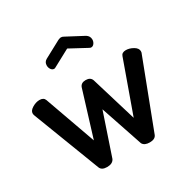

<svg xmlns="http://www.w3.org/2000/svg" viewBox="-161 -859 1007 1019"><g transform="rotate(-30 342.0 -349.5)"><path d="M341 -641 237 -585Q232 -582 228 -582Q217 -582 209.5 -592.5Q202 -603 202 -617Q202 -638 220 -648L324 -704Q336 -709 341 -709Q350 -709 358 -704L462 -649Q481 -637 481 -616Q481 -603 473.5 -592.5Q466 -582 455 -582Q453 -582 449 -583Q447 -585 445 -585ZM669 -417 514 -11Q505 10 472 10Q440 10 429 -10L342 -268L256 -13Q245 10 211 10Q177 10 169 -13L14 -417Q10 -426 10 -434Q10 -451 32.5 -464.5Q55 -478 77 -478Q102 -478 109 -459L220 -148L305 -424Q313 -447 342 -447Q371 -447 379 -424L463 -146L575 -459Q581 -478 606 -478Q628 -478 650.5 -465Q673 -452 673 -433Q673 -424 669 -417Z"/></g></svg>

Font: AkaAcidDosis
Style: SemiBold
Weight: 600
Designer: Edgar Tolentino, Pablo Impallari, Igino Marini, Cyberella
Foundry: Edgar Tolentino, Pablo Impallari, Igino Marini, Cyberella
Version: Version 1.007